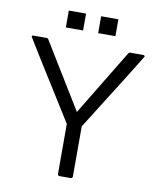

<svg xmlns="http://www.w3.org/2000/svg" viewBox="-96 -978 871 1053"><g transform="rotate(10 339.0 -451.5)"><path d="M371 0H308Q299 0 298 -11V-289Q25 -724 25 -727Q25 -734 34 -734H106Q115 -734 118 -727L341 -363L562 -727Q565 -734 574 -734H644Q654 -734 654 -726Q654 -723 381 -290V-11Q381 -1 371 0ZM477 -809H381V-903H477ZM297 -809H201V-903H297Z"/></g></svg>

Font: YamahaIndonesia935. App
Style: Regular
Weight: 400
Designer: Dalton Maag Ltd
Foundry: Dalton Maag Ltd
Version: Version 1.002; January 01, 2024; Regular/Italic